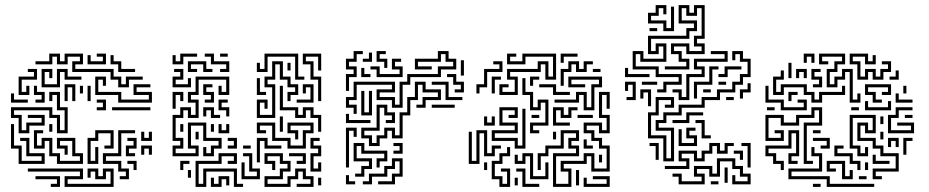

<svg xmlns="http://www.w3.org/2000/svg" viewBox="-20 -716 3637 752"><path d="M443 -374V-404H413V-434H263V-476H293V-494H245V-464H203V-494H185V-464H119V-476H173V-506H215V-476H233V-506H305V-464H275V-446H425V-416H455V-386H473V-416H539V-404H485V-374ZM323 -464V-500H335V-476H383V-494H359V-506H395V-464ZM443 -434V-464H413V-500H425V-476H455V-446H509V-434ZM53 -344V-416H113V-434H89V-446H125V-404H65V-356H83V-380H95V-344ZM143 -374V-446H185V-410H173V-434H155V-386H203V-446H245V-416H299V-404H233V-434H215V-374ZM443 -314V-344H353V-416H395V-380H383V-404H365V-356H455V-326H563V-344H503V-386H569V-374H515V-356H575V-314ZM233 -320V-386H275V-320H263V-374H245V-320ZM119 -314V-326H143V-344H113V-380H125V-356H155V-314ZM293 -350V-380H305V-350ZM323 -320V-380H335V-320ZM53 -194V-254H23V-296H185V-266H215V-206H233V-284H203V-344H185V-320H173V-356H215V-296H245V-194H203V-254H173V-284H35V-266H65V-206H83V-236H143V-254H89V-266H155V-224H95V-194ZM23 -314V-350H35V-326H89V-314ZM359 -284V-296H383V-314H359V-326H395V-284ZM419 -284V-296H569V-284ZM53 -74V-134H23V-230H35V-146H65V-86H143V-104H83V-164H59V-176H95V-116H155V-74ZM173 -200V-230H185V-200ZM203 -74V-104H173V-164H155V-134H113V-206H149V-194H125V-146H143V-176H185V-116H215V-86H293V-104H263V-164H215V-146H245V-110H233V-134H203V-176H275V-116H305V-74ZM323 -74V-176H353V-206H425V-134H389V-146H413V-194H365V-164H335V-86H353V-140H365V-74ZM449 -14V-26H473V-44H443V-74H383V-116H443V-206H509V-194H455V-104H395V-86H455V-56H485V-14ZM533 -164V-200H545V-176H563V-200H575V-164ZM473 -104V-146H503V-164H479V-176H515V-134H485V-116H509V-104ZM533 -110V-146H575V-110H563V-134H545V-110ZM503 -50V-74H479V-86H515V-50ZM233 16V-26H293V-44H89V-56H305V-14H245V4H413V-44H395V-14H353V-44H335V-20H323V-56H365V-26H383V-56H425V16ZM179 16V4H203V-14H119V-26H215V16Z M656 -464V-500H668V-476H686V-506H752V-494H698V-464ZM842 -434V-446H866V-464H806V-494H782V-506H818V-476H878V-434ZM842 -494V-506H872V-494ZM1136 -404V-494H1028V-434H986V-470H998V-446H1016V-506H1148V-416H1172V-404ZM1226 -320V-404H1196V-464H1166V-506H1238V-440H1226V-494H1178V-476H1208V-416H1238V-320ZM716 -434V-476H788V-446H812V-434H776V-464H728V-446H752V-434ZM986 -254V-326H1028V-290H1016V-314H998V-266H1046V-374H1016V-416H1046V-476H1088V-416H1118V-386H1148V-344H1118V-320H1106V-356H1136V-374H1106V-404H1076V-464H1058V-404H1028V-386H1058V-254ZM1106 -440V-470H1118V-440ZM656 -374V-416H686V-434H662V-446H698V-404H668V-386H716V-410H728V-374ZM656 -104V-146H686V-164H656V-266H686V-296H728V-266H746V-314H716V-356H746V-416H878V-344H836V-380H848V-356H866V-404H758V-344H728V-326H758V-254H716V-284H698V-254H668V-176H698V-134H668V-116H746V-134H716V-236H788V-176H848V-134H818V-104H776V-140H788V-116H806V-146H836V-164H776V-224H728V-146H758V-104ZM986 -344V-410H998V-356H1022V-344ZM1142 -314V-326H1196V-374H1178V-350H1166V-386H1208V-314ZM782 -314V-326H806V-344H776V-386H812V-374H788V-356H818V-314ZM1226 -200V-254H1196V-284H1178V-254H1136V-284H1076V-380H1088V-296H1148V-266H1166V-296H1208V-266H1238V-200ZM656 -290V-356H698V-320H686V-344H668V-290ZM866 -260V-284H836V-326H872V-314H848V-296H878V-260ZM806 -254V-284H788V-260H776V-296H818V-266H842V-254ZM1076 -200V-260H1088V-200ZM1106 -134V-164H1046V-224H998V-206H1022V-194H986V-236H1058V-176H1118V-146H1166V-206H1196V-224H1118V-206H1148V-170H1136V-194H1106V-236H1208V-194H1178V-134ZM686 -200V-230H698V-200ZM806 -200V-230H818V-200ZM836 -194V-230H848V-206H866V-230H878V-194ZM746 -170V-200H758V-170ZM1196 -44V-116H1226V-134H1196V-176H1232V-164H1208V-146H1238V-104H1208V-56H1226V-80H1238V-44ZM872 -134V-146H896V-164H872V-176H908V-134ZM986 -80V-176H1028V-146H1082V-134H1016V-164H998V-80ZM932 -134V-146H962V-134ZM746 16V-86H836V-116H908V-74H872V-86H896V-104H848V-74H758V4H776V-56H908V4H932V16H896V-44H788V16ZM926 -14V-80H938V-26H986V-44H956V-104H932V-116H968V-56H998V-14ZM1016 16V-26H1076V-56H1106V-74H1076V-104H1028V-86H1058V-50H1046V-74H1016V-116H1088V-86H1118V-44H1088V-14H1028V4H1106V-26H1136V-56H1178V-26H1208V16H1142V4H1196V-14H1166V-44H1148V-14H1118V16ZM1142 -74V-86H1166V-104H1112V-116H1178V-74ZM686 -50V-86H722V-74H698V-50ZM716 -20V-50H728V-20ZM806 16V-20H818V4H836V-26H878V10H866V-14H848V16ZM1226 10V-20H1238V10Z M1365 -270V-294H1335V-336H1365V-396H1527V-354H1467V-336H1527V-306H1545V-396H1575V-426H1695V-456H1755V-474H1725V-504H1707V-474H1617V-456H1671V-444H1605V-486H1695V-516H1737V-486H1767V-444H1707V-414H1587V-384H1557V-294H1515V-324H1455V-366H1515V-384H1377V-324H1347V-306H1377V-270ZM1335 -360V-426H1365V-444H1335V-486H1365V-516H1401V-504H1377V-474H1347V-456H1377V-414H1347V-360ZM1485 -450V-474H1455V-516H1491V-504H1467V-486H1497V-450ZM1401 -474V-486H1425V-510H1437V-474ZM1455 -414V-444H1431V-456H1467V-426H1545V-444H1515V-486H1551V-474H1527V-456H1557V-414ZM1785 -420V-480H1797V-420ZM1395 -414V-450H1407V-426H1431V-414ZM1761 -354V-366H1785V-384H1755V-414H1731V-426H1767V-396H1797V-354ZM1425 -144V-174H1395V-216H1455V-306H1497V-276H1527V-234H1491V-246H1515V-264H1485V-294H1467V-204H1407V-186H1437V-156H1455V-186H1485V-216H1527V-186H1545V-276H1575V-336H1605V-396H1647V-366H1707V-324H1647V-294H1611V-306H1635V-336H1695V-354H1635V-384H1617V-324H1587V-264H1557V-174H1515V-204H1497V-174H1467V-144ZM1725 -324V-384H1671V-396H1737V-336H1791V-324ZM1395 -264V-360H1407V-276H1425V-360H1437V-264ZM1671 -294V-306H1761V-294ZM1335 -234V-270H1347V-246H1431V-234ZM1335 -60V-216H1377V-180H1365V-204H1347V-60ZM1371 -24V-36H1395V-66H1425V-84H1365V-156H1407V-126H1497V-84H1467V-60H1455V-96H1485V-114H1395V-144H1377V-96H1437V-54H1407V-24ZM1521 -114V-126H1545V-144H1521V-156H1557V-114ZM1401 6V-6H1425V-36H1485V-66H1515V-96H1557V-24H1527V6H1461V-6H1515V-36H1545V-84H1527V-54H1497V-24H1437V6ZM1335 6V-30H1347V-6H1371V6Z M1936 -344V-386H1972V-374H1948V-356H1996V-404H1966V-446H2086V-476H2128V-416H2146V-494H2038V-464H1966V-506H2002V-494H1978V-476H2026V-506H2158V-404H2116V-464H2098V-434H1978V-416H2008V-344ZM2176 -470V-506H2242V-494H2188V-470ZM1846 -350V-386H1876V-446H1936V-464H1912V-476H1948V-434H1888V-374H1858V-350ZM2176 -380V-446H2206V-476H2248V-446H2266V-476H2302V-464H2278V-434H2236V-464H2218V-434H2188V-380ZM2302 -434V-446H2332V-434ZM1906 -350V-416H1942V-404H1918V-350ZM2056 -380V-416H2092V-404H2068V-380ZM2266 -284V-344H2248V-314H2152V-326H2236V-356H2278V-296H2296V-386H2326V-404H2218V-386H2272V-374H2206V-416H2338V-374H2308V-284ZM2056 -194V-236H2116V-314H2098V-284H2056V-344H2026V-410H2038V-356H2068V-296H2086V-326H2128V-224H2068V-206H2092V-194ZM2146 -344V-374H2092V-386H2158V-356H2212V-344ZM2146 16V-116H2236V-134H2206V-176H2236V-194H2188V-134H2128V-104H2098V-50H2086V-116H2116V-146H2176V-206H2248V-164H2218V-146H2248V-104H2158V4H2206V-44H2176V-86H2266V-116H2308V-56H2356V-134H2326V-164H2296V-194H2266V-236H2338V-206H2356V-254H2326V-356H2368V-290H2356V-344H2338V-266H2368V-194H2326V-224H2278V-206H2308V-176H2338V-146H2368V-44H2296V-104H2278V-74H2188V-56H2218V16ZM1996 -134V-164H1906V-206H1996V-224H1936V-296H2008V-254H1972V-266H1996V-284H1948V-236H2008V-194H1918V-176H2008V-146H2026V-290H2038V-134ZM2146 -224V-296H2188V-266H2206V-296H2242V-284H2218V-254H2176V-284H2158V-236H2212V-224ZM2062 -254V-266H2092V-254ZM2242 -254V-266H2302V-254ZM1876 -224V-260H1888V-236H1906V-260H1918V-224ZM1816 -74V-200H1828V-86H1846V-206H1888V-116H1906V-146H1942V-134H1918V-104H1876V-194H1858V-74ZM2146 -170V-200H2158V-170ZM2266 -134V-170H2278V-146H2302V-134ZM1936 16V-14H1906V-86H1936V-116H1966V-140H1978V-104H1948V-74H1918V-26H1948V4H1966V-44H1942V-56H1978V16ZM2056 -14V-104H2038V-74H1996V-110H2008V-86H2026V-116H2068V-26H2116V-80H2128V-14ZM2326 -80V-110H2338V-80ZM1876 -50V-80H1888V-50ZM2026 16V-44H2002V-56H2038V4H2092V16ZM2236 10V-50H2248V10ZM2266 16V-20H2278V4H2356V-14H2302V-26H2368V16ZM1996 10V-20H2008V10Z M2554 -354V-366H2578V-396H2638V-414H2548V-444H2458V-516H2500V-486H2578V-534H2560V-504H2518V-576H2668V-606H2698V-624H2638V-696H2680V-666H2698V-696H2740V-564H2710V-546H2740V-504H2668V-534H2620V-516H2650V-486H2680V-444H2584V-456H2668V-474H2638V-504H2608V-546H2680V-516H2728V-534H2698V-576H2728V-684H2710V-654H2668V-684H2650V-636H2710V-594H2680V-564H2530V-516H2548V-546H2590V-474H2488V-504H2470V-456H2560V-426H2650V-384H2590V-354ZM2578 -594V-624H2518V-666H2548V-696H2590V-660H2578V-684H2560V-654H2530V-636H2590V-606H2608V-690H2620V-594ZM2524 -594V-606H2554V-594ZM2578 -84V-174H2518V-276H2548V-336H2620V-294H2584V-306H2608V-324H2560V-264H2530V-186H2590V-96H2608V-204H2548V-246H2578V-276H2638V-306H2728V-336H2788V-366H2848V-396H2878V-426H2908V-474H2878V-504H2860V-480H2848V-516H2890V-486H2920V-414H2890V-384H2860V-354H2800V-324H2740V-294H2650V-264H2590V-234H2560V-216H2620V-84ZM2638 -324V-354H2614V-366H2650V-336H2668V-426H2728V-444H2698V-486H2818V-504H2764V-516H2830V-474H2710V-456H2740V-414H2680V-324ZM2794 -414V-426H2818V-456H2884V-444H2830V-414ZM2698 -330V-396H2758V-456H2794V-444H2770V-384H2710V-330ZM2428 -414V-450H2440V-426H2524V-414ZM2794 -384V-396H2824V-384ZM2434 -324V-336H2458V-384H2440V-360H2428V-396H2470V-324ZM2494 -384V-396H2554V-384ZM2878 -330V-366H2908V-390H2920V-354H2890V-330ZM2518 -300V-354H2500V-330H2488V-366H2530V-300ZM2734 -354V-366H2764V-354ZM2824 -324V-336H2854V-324ZM2614 -234V-246H2668V-276H2734V-264H2680V-234ZM2728 -174V-234H2704V-246H2740V-186H2764V-174ZM2638 -144V-210H2650V-156H2698V-174H2668V-216H2704V-204H2680V-186H2710V-144ZM2548 -90V-144H2524V-156H2560V-90ZM2584 -54V-66H2668V-84H2638V-126H2710V-96H2728V-126H2758V-156H2800V-126H2818V-156H2854V-144H2830V-114H2788V-144H2770V-114H2740V-84H2698V-114H2650V-96H2680V-54ZM2908 -60V-144H2884V-156H2920V-60ZM2878 -90V-114H2854V-126H2890V-90ZM2638 6V-24H2614V-36H2650V-6H2728V-24H2698V-66H2770V-36H2788V-96H2860V-66H2890V-36H2920V6H2848V-30H2860V-6H2908V-24H2878V-54H2848V-84H2800V-24H2758V-54H2710V-36H2740V6ZM2818 0V-60H2830V0ZM2764 6V-6H2794V6Z M3128 -470V-506H3170V-470H3158V-494H3140V-470ZM3308 -314V-434H3290V-404H3260V-374H3218V-446H3248V-476H3278V-494H3200V-476H3224V-464H3188V-506H3290V-464H3260V-434H3230V-386H3248V-416H3278V-446H3320V-326H3338V-350H3350V-314ZM3338 -404V-464H3308V-506H3380V-476H3398V-500H3410V-464H3368V-494H3320V-476H3350V-416H3368V-446H3410V-416H3428V-446H3458V-464H3434V-476H3470V-434H3440V-404H3398V-434H3380V-404ZM3068 -410V-470H3080V-410ZM3098 -410V-446H3140V-410H3128V-434H3110V-410ZM3164 -374V-386H3188V-404H3158V-446H3194V-434H3170V-416H3200V-374ZM3464 -404V-416H3488V-440H3500V-404ZM3158 -314V-344H3128V-374H3050V-344H3008V-416H3038V-440H3050V-404H3020V-356H3038V-386H3140V-356H3170V-326H3188V-356H3278V-380H3290V-344H3200V-314ZM3398 -314V-344H3368V-386H3470V-344H3434V-356H3458V-374H3380V-356H3410V-326H3434V-314ZM3038 -284V-314H2978V-380H2990V-326H3050V-296H3128V-314H3104V-326H3140V-284ZM3518 -350V-380H3530V-350ZM3068 -320V-356H3104V-344H3080V-320ZM3488 -314V-350H3500V-326H3554V-314ZM3368 -284V-320H3380V-296H3458V-320H3470V-284ZM3128 -74V-236H3188V-284H3170V-254H3110V-224H3038V-254H2990V-176H3038V-194H3014V-206H3050V-164H2978V-266H3050V-236H3098V-266H3158V-296H3200V-224H3140V-86H3164V-74ZM3458 -194V-266H3488V-296H3554V-284H3500V-254H3470V-206H3548V-224H3494V-236H3560V-194ZM3314 -284V-296H3344V-284ZM2984 -284V-296H3014V-284ZM3398 -14V-56H3488V-104H3428V-134H3398V-164H3338V-236H3380V-206H3398V-254H3320V-146H3350V-116H3368V-140H3380V-104H3338V-134H3308V-266H3410V-194H3368V-224H3350V-176H3410V-146H3440V-116H3500V-44H3410V-26H3434V-14ZM3524 -254V-266H3554V-254ZM3428 -230V-260H3440V-230ZM3038 -50V-74H3008V-104H2978V-146H3068V-206H3110V-104H3080V-86H3104V-74H3068V-116H3098V-194H3080V-134H2990V-116H3020V-86H3050V-50ZM3164 -194V-206H3194V-194ZM3428 -170V-200H3440V-170ZM3194 -134V-146H3218V-164H3164V-176H3230V-134ZM3458 -140V-176H3500V-140H3488V-164H3470V-140ZM3518 -110V-176H3554V-164H3530V-110ZM3338 -50V-74H3308V-104H3248V-146H3284V-134H3260V-116H3320V-86H3350V-50ZM3218 16V-14H3068V-56H3188V-104H3158V-140H3170V-116H3200V-44H3080V-26H3230V4H3404V16ZM3398 -74V-110H3410V-86H3464V-74ZM3278 -14V-74H3230V-56H3254V-44H3218V-86H3290V-26H3308V-50H3320V-14ZM3368 -50V-80H3380V-50ZM3344 -14V-26H3374V-14ZM3164 16V4H3194V16Z"/></svg>

Font: Rubik Maze
Style: Regular
Weight: 400
Designer: Hubert and Fischer, NaN
Foundry: Hubert and Fischer, NaN
Version: Version 2.200